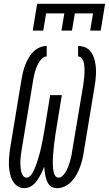

<svg xmlns="http://www.w3.org/2000/svg" viewBox="-20 -975 569 1003"><path d="M279 8Q266 8 254.5 3.5Q243 -1 236 -10.5Q229 -20 224.5 -31.5Q220 -43 217.5 -55Q215 -67 213.5 -79Q212 -91 211 -104Q206 -91 200.5 -79Q195 -67 188 -55Q181 -43 173.5 -32Q166 -21 155.5 -11.5Q145 -2 132.5 3Q120 8 107 8Q90 8 76 0Q62 -8 52.5 -20.5Q43 -33 38 -48Q33 -63 30 -79Q27 -95 26.5 -111.5Q26 -128 27 -145Q28 -162 30 -179Q32 -196 35 -213L92 -558Q95 -577 99.5 -596Q104 -615 111 -633.5Q118 -652 128 -670Q138 -688 152.5 -703Q167 -718 186 -726.5Q205 -735 224 -735V-680Q211 -680 200.5 -670Q190 -660 183 -648.5Q176 -637 171 -624.5Q166 -612 162.5 -599.5Q159 -587 156.5 -574Q154 -561 152 -549L95 -204Q93 -193 91.5 -182Q90 -171 88.5 -160Q87 -149 86.5 -138Q86 -127 86.5 -116.5Q87 -106 88 -95Q89 -84 92 -74Q95 -64 101.5 -55.5Q108 -47 119 -47Q130 -47 138.5 -56.5Q147 -66 152.5 -76.5Q158 -87 162.5 -97.5Q167 -108 170.5 -119Q174 -130 177.5 -140.5Q181 -151 184 -162Q187 -173 190 -184Q193 -195 195 -206Q197 -217 199.5 -228Q202 -239 204 -250Q206 -261 208 -272Q210 -283 212 -294L242 -478H303L273 -294Q271 -283 269.5 -272Q268 -261 266.5 -250Q265 -239 263.5 -228Q262 -217 261 -206Q260 -195 259 -184Q258 -173 257 -162Q256 -151 256 -140Q256 -129 256 -118Q256 -107 257 -96.5Q258 -86 260.5 -75.5Q263 -65 269 -56Q275 -47 286 -47Q296 -47 304.5 -54.5Q313 -62 319 -70.5Q325 -79 329.5 -88.5Q334 -98 337.5 -107.5Q341 -117 344 -127Q347 -137 349.5 -147Q352 -157 354 -166.5Q356 -176 357 -186L415 -531Q416 -542 417.5 -552.5Q419 -563 420 -573.5Q421 -584 421.5 -594.5Q422 -605 421.5 -615.5Q421 -626 420 -636Q419 -646 415.5 -655.5Q412 -665 405 -672.5Q398 -680 388 -680V-735Q405 -735 420.5 -729.5Q436 -724 447 -713Q458 -702 465 -687Q472 -672 475.5 -656.5Q479 -641 480.5 -624.5Q482 -608 481.5 -590.5Q481 -573 479 -556Q477 -539 474 -522L417 -177Q414 -157 409 -137.5Q404 -118 396.5 -98.5Q389 -79 378.5 -60.5Q368 -42 353 -26.5Q338 -11 318.5 -1.5Q299 8 279 8ZM151 -815 174 -955H529L506 -815H451L466 -905H371L356 -815H301L316 -905H221L206 -815Z"/></svg>

Font: Iosevka Slab Light
Style: Italic
Weight: 300
Italic angle: -9°
Monospace: yes
Designer: Belleve Invis
Foundry: Belleve Invis
Version: Version 11.1.1; ttfautohint (v1.8.3)